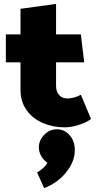

<svg xmlns="http://www.w3.org/2000/svg" viewBox="-20 -641 496 983"><path d="M267 -621 85 -596V-465H10V-322H85V-182Q85 -120 116.5 -76.5Q148 -33 200 -11Q252 11 312 11Q346 11 386.5 -2.5Q427 -16 446 -32L394 -156Q360 -137 324 -137Q298 -137 282.5 -154.5Q267 -172 267 -202V-322H411L394 -465H267ZM179 113Q179 137 191 158Q203 179 222 191Q219 203 202.5 218Q186 233 170 242L206 322Q273 297 318 242Q363 187 363 128Q363 81 336.5 51Q310 21 271 21Q233 21 206 49.5Q179 78 179 113Z"/></svg>

Font: Catamaran
Style: Regular
Weight: 900
Designer: Pria Ravichandran
Version: Version 1.001;PS 001.000;hotconv 1.0.70;makeotf.lib2.5.58329